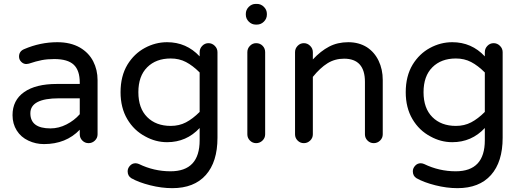

<svg xmlns="http://www.w3.org/2000/svg" viewBox="-20 -724 2659 979"><path d="M125 -6.8Q86.9 -24.4 65.4 -58.6Q43.9 -92.8 43.9 -136.7Q43.9 -212.9 103 -254.4Q162.1 -295.9 269.5 -295.9H386.7V-302.7Q386.7 -365.2 356 -394Q325.2 -422.9 256.8 -422.9Q221.7 -422.9 193.4 -417.5Q165 -412.1 127 -399.4L114.3 -397.5Q99.6 -397.5 88.4 -408.7Q77.1 -419.9 77.1 -435.5Q77.1 -462.9 103.5 -473.6Q185.5 -508.8 272.5 -508.8Q339.8 -508.8 387.7 -481.4Q432.6 -455.1 455.1 -411.6Q477.5 -368.2 477.5 -315.4V-39.1Q477.5 -20.5 463.9 -7.3Q450.2 5.9 431.6 5.9Q413.1 5.9 399.9 -7.3Q386.7 -20.5 386.7 -39.1V-62.5Q316.4 10.7 204.1 10.7Q162.1 10.7 125 -6.8ZM386.7 -141.6V-222.7H281.2Q134.8 -222.7 134.8 -146.5Q134.8 -69.3 237.3 -69.3Q279.3 -69.3 318.8 -89.4Q358.4 -109.4 386.7 -141.6Z M649.4 184.6Q630.9 172.9 630.9 149.4Q630.9 133.8 642.6 121.1Q654.3 108.4 670.9 108.4Q678.7 108.4 688.5 112.3Q764.6 149.4 849.6 149.4Q998 149.4 998 -8.8V-71.3Q930.7 1 832 1Q773.4 1 720.7 -28.3Q663.1 -58.6 628.9 -116.7Q594.7 -174.8 594.7 -253.9Q594.7 -335.9 629.9 -394.5Q664.1 -450.2 718.3 -479.5Q772.5 -508.8 832 -508.8Q930.7 -508.8 998 -436.5V-458Q998 -476.6 1011.2 -490.2Q1024.4 -503.9 1043 -503.9Q1061.5 -503.9 1075.2 -490.2Q1088.9 -476.6 1088.9 -458V-21.5Q1088.9 101.6 1029.3 168.5Q969.7 235.4 858.4 235.4Q803.7 235.4 745.6 220.7Q687.5 206.1 649.4 184.6ZM998 -153.3V-354.5Q962.9 -389.6 928.2 -407.7Q893.6 -425.8 850.6 -425.8Q775.4 -425.8 730.5 -380.9Q685.5 -335.9 685.5 -253.9Q685.5 -171.9 730.5 -127Q775.4 -82 850.6 -82Q893.6 -82 928.2 -100.1Q962.9 -118.2 998 -153.3Z M1233.4 -649.4V-653.3Q1233.4 -673.8 1248.5 -689Q1263.7 -704.1 1284.2 -704.1H1290Q1310.5 -704.1 1325.7 -689Q1340.8 -673.8 1340.8 -653.3V-649.4Q1340.8 -628.9 1325.7 -613.8Q1310.5 -598.6 1290 -598.6H1284.2Q1263.7 -598.6 1248.5 -613.8Q1233.4 -628.9 1233.4 -649.4ZM1241.2 -39.1V-458Q1241.2 -476.6 1254.4 -490.2Q1267.6 -503.9 1286.1 -503.9Q1305.7 -503.9 1318.8 -490.7Q1332 -477.5 1332 -458V-39.1Q1332 -20.5 1318.4 -7.3Q1304.7 5.9 1286.1 5.9Q1267.6 5.9 1254.4 -7.3Q1241.2 -20.5 1241.2 -39.1Z M1484.4 -39.1V-458Q1484.4 -476.6 1497.6 -490.2Q1510.7 -503.9 1529.3 -503.9Q1547.9 -503.9 1561.5 -490.2Q1575.2 -476.6 1575.2 -458V-420.9Q1615.2 -463.9 1658.2 -486.3Q1701.2 -508.8 1755.9 -508.8Q1809.6 -508.8 1850.6 -483.4Q1889.6 -458 1910.6 -414.1Q1931.6 -370.1 1931.6 -316.4V-39.1Q1931.6 -20.5 1918 -7.3Q1904.3 5.9 1885.7 5.9Q1867.2 5.9 1854 -7.3Q1840.8 -20.5 1840.8 -39.1V-306.6Q1840.8 -424.8 1734.4 -424.8Q1687.5 -424.8 1649.9 -401.4Q1612.3 -377.9 1575.2 -332V-39.1Q1575.2 -20.5 1561.5 -7.3Q1547.9 5.9 1529.3 5.9Q1510.7 5.9 1497.6 -7.3Q1484.4 -20.5 1484.4 -39.1Z M2103.5 184.6Q2085 172.9 2085 149.4Q2085 133.8 2096.7 121.1Q2108.4 108.4 2125 108.4Q2132.8 108.4 2142.6 112.3Q2218.8 149.4 2303.7 149.4Q2452.1 149.4 2452.1 -8.8V-71.3Q2384.8 1 2286.1 1Q2227.5 1 2174.8 -28.3Q2117.2 -58.6 2083 -116.7Q2048.8 -174.8 2048.8 -253.9Q2048.8 -335.9 2084 -394.5Q2118.2 -450.2 2172.4 -479.5Q2226.6 -508.8 2286.1 -508.8Q2384.8 -508.8 2452.1 -436.5V-458Q2452.1 -476.6 2465.3 -490.2Q2478.5 -503.9 2497.1 -503.9Q2515.6 -503.9 2529.3 -490.2Q2543 -476.6 2543 -458V-21.5Q2543 101.6 2483.4 168.5Q2423.8 235.4 2312.5 235.4Q2257.8 235.4 2199.7 220.7Q2141.6 206.1 2103.5 184.6ZM2452.1 -153.3V-354.5Q2417 -389.6 2382.3 -407.7Q2347.7 -425.8 2304.7 -425.8Q2229.5 -425.8 2184.6 -380.9Q2139.6 -335.9 2139.6 -253.9Q2139.6 -171.9 2184.6 -127Q2229.5 -82 2304.7 -82Q2347.7 -82 2382.3 -100.1Q2417 -118.2 2452.1 -153.3Z"/></svg>

Font: FakePearl
Style: Regular
Weight: 400
Version: Version 1.2